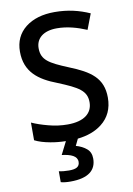

<svg xmlns="http://www.w3.org/2000/svg" viewBox="-103 -788 755 1091"><g transform="rotate(-10 275.0 -242.0)"><path d="M504.9 -192.9C504.9 -306.2 436.5 -352.5 315.9 -400.9C208 -445.3 166 -469.2 166 -537.1C166 -593.3 208.5 -630.9 287.1 -630.9C347.2 -630.9 403.3 -614.7 458 -591.8L492.2 -681.2C431.6 -708 367.7 -724.1 290 -724.1C220.7 -724.1 164.6 -707.5 122.1 -674.3C79.6 -640.6 58.1 -594.7 58.1 -536.1C58.1 -418.9 132.3 -364.3 237.8 -324.2C352.1 -277.3 397.9 -252 397.9 -185.1C397.9 -122.6 350.1 -82 253.9 -82C216.8 -82 180.2 -86.9 144 -96.7C107.9 -106 76.7 -116.7 49.8 -128.9V-26.9C73.7 -14.6 103 -5.9 137.7 0.5C166 5.9 195.8 8.8 227.1 9.3L189.9 83C243.2 89.4 277.8 104.5 277.8 137.2C277.8 168 254.4 176.8 215.8 176.8C193.8 176.8 174.3 174.8 157.7 170.9V233.9C172.4 238.3 190.9 240.2 213.9 240.2C316.9 240.2 362.8 200.7 362.8 133.8C362.8 108.9 354.5 89.4 337.4 75.7C320.3 62 300.8 52.2 277.8 45.9L296.4 7.3C353.5 1 399.9 -16.1 436 -44.4C481.9 -80.1 504.9 -129.9 504.9 -192.9Z"/></g></svg>

Font: Noto Reveo Sans
Style: Regular
Weight: 500
Designer: Monotype Design Team
Foundry: Monotype Imaging Inc.
Version: Version 2.007